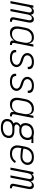

<svg xmlns="http://www.w3.org/2000/svg" viewBox="1798 -2380 804 4440"><g transform="rotate(90 2200.0 -160.0)"><path d="M459 12Q441 12 423.5 7Q406 2 394.5 -10.5Q383 -23 380 -41.5Q377 -60 381 -79L446 -415Q449 -429 449 -443.5Q449 -458 443.5 -470Q438 -482 426 -488.5Q414 -495 399 -495Q388 -495 376.5 -491Q365 -487 355.5 -478.5Q346 -470 339.5 -460Q333 -450 328 -439Q323 -428 320 -417Q317 -406 314 -394L238 0H186L266 -415Q269 -429 269 -443.5Q269 -458 263.5 -470Q258 -482 245.5 -488.5Q233 -495 219 -495Q207 -495 195.5 -491Q184 -487 175 -478.5Q166 -470 159 -460Q152 -450 147.5 -439Q143 -428 140 -417Q137 -406 134 -394L58 0H5L108 -530H161L152 -487Q160 -499 170 -509.5Q180 -520 192.5 -527.5Q205 -535 218.5 -538.5Q232 -542 245 -542Q261 -542 275.5 -537Q290 -532 300 -521Q310 -510 315.5 -496Q321 -482 321 -466Q329 -482 339.5 -496Q350 -510 363.5 -521Q377 -532 393.5 -537Q410 -542 426 -542Q442 -542 456 -537Q470 -532 480 -521.5Q490 -511 495.5 -497Q501 -483 502.5 -467.5Q504 -452 502.5 -436.5Q501 -421 498 -405L434 -79Q432 -70 433 -61.5Q434 -53 439.5 -47Q445 -41 453 -38Q461 -35 469 -35H484L483 12Z M738 12Q710 12 683.5 4.5Q657 -3 638 -20Q619 -37 607.5 -61Q596 -85 592.5 -112Q589 -139 591 -167.5Q593 -196 599 -225L622 -345Q627 -370 635.5 -395Q644 -420 659.5 -443.5Q675 -467 695 -486.5Q715 -506 739.5 -518.5Q764 -531 790 -536.5Q816 -542 842 -542Q870 -542 896 -535Q922 -528 941 -511Q960 -494 971 -470Q982 -446 985 -420L1007 -530H1060L972 -79Q970 -70 971 -61.5Q972 -53 977 -47Q982 -41 990 -38Q998 -35 1007 -35H1022L1021 12H997Q978 12 960.5 7Q943 2 931.5 -10.5Q920 -23 917.5 -41.5Q915 -60 919 -79L921 -90Q907 -66 886.5 -46Q866 -26 842 -12.5Q818 1 791 6.5Q764 12 738 12ZM766 -35Q786 -35 806 -39Q826 -43 845.5 -52.5Q865 -62 882 -77Q899 -92 911 -110.5Q923 -129 929.5 -148.5Q936 -168 940 -188L964 -308Q968 -331 970 -353.5Q972 -376 968.5 -397Q965 -418 956.5 -437.5Q948 -457 932 -470.5Q916 -484 895 -489.5Q874 -495 851 -495Q831 -495 809.5 -490.5Q788 -486 768.5 -476Q749 -466 732 -450Q715 -434 703 -415.5Q691 -397 684 -376.5Q677 -356 673 -336L650 -216Q645 -193 644 -171Q643 -149 646.5 -128Q650 -107 660 -89Q670 -71 686 -58Q702 -45 723 -40Q744 -35 766 -35Z M1317 12Q1294 12 1271 10Q1248 8 1227.5 1.5Q1207 -5 1188 -15.5Q1169 -26 1155.5 -42.5Q1142 -59 1137.5 -81Q1133 -103 1137 -126L1138 -132H1190V-128Q1187 -112 1191 -97Q1195 -82 1204 -71Q1213 -60 1226.5 -53Q1240 -46 1254.5 -42Q1269 -38 1285 -36.5Q1301 -35 1317 -35Q1333 -35 1349 -36.5Q1365 -38 1381 -42Q1397 -46 1412.5 -52.5Q1428 -59 1442 -69.5Q1456 -80 1465.5 -95Q1475 -110 1478 -125Q1483 -149 1474 -169.5Q1465 -190 1448 -203Q1431 -216 1410 -223.5Q1389 -231 1367.5 -237.5Q1346 -244 1325.5 -251.5Q1305 -259 1286 -269.5Q1267 -280 1251 -294Q1235 -308 1224 -326.5Q1213 -345 1209 -367.5Q1205 -390 1209 -413Q1213 -434 1224 -453.5Q1235 -473 1251 -488.5Q1267 -504 1286.5 -514.5Q1306 -525 1326.5 -531.5Q1347 -538 1368 -540Q1389 -542 1409 -542Q1431 -542 1453 -540Q1475 -538 1495 -531.5Q1515 -525 1533 -514Q1551 -503 1562 -487Q1573 -471 1577.5 -450Q1582 -429 1578 -406L1577 -400H1525V-404Q1528 -419 1525 -433.5Q1522 -448 1513.5 -458.5Q1505 -469 1493.5 -476.5Q1482 -484 1468 -488Q1454 -492 1439.5 -493.5Q1425 -495 1410 -495Q1387 -495 1364 -491Q1341 -487 1319.5 -476.5Q1298 -466 1281.5 -446.5Q1265 -427 1261 -405Q1256 -382 1265 -361Q1274 -340 1290.5 -327Q1307 -314 1328 -306.5Q1349 -299 1370 -292.5Q1391 -286 1412.5 -278.5Q1434 -271 1452.5 -260.5Q1471 -250 1487 -236Q1503 -222 1514 -203.5Q1525 -185 1529.5 -163Q1534 -141 1530 -117Q1525 -96 1513.5 -75.5Q1502 -55 1484 -39.5Q1466 -24 1445.5 -14Q1425 -4 1403 2Q1381 8 1359.5 10Q1338 12 1317 12Z M1867 12Q1844 12 1821 10Q1798 8 1777.5 1.5Q1757 -5 1738 -15.5Q1719 -26 1705.5 -42.5Q1692 -59 1687.5 -81Q1683 -103 1687 -126L1688 -132H1740V-128Q1737 -112 1741 -97Q1745 -82 1754 -71Q1763 -60 1776.5 -53Q1790 -46 1804.5 -42Q1819 -38 1835 -36.5Q1851 -35 1867 -35Q1883 -35 1899 -36.5Q1915 -38 1931 -42Q1947 -46 1962.5 -52.5Q1978 -59 1992 -69.5Q2006 -80 2015.5 -95Q2025 -110 2028 -125Q2033 -149 2024 -169.5Q2015 -190 1998 -203Q1981 -216 1960 -223.5Q1939 -231 1917.5 -237.5Q1896 -244 1875.5 -251.5Q1855 -259 1836 -269.5Q1817 -280 1801 -294Q1785 -308 1774 -326.5Q1763 -345 1759 -367.5Q1755 -390 1759 -413Q1763 -434 1774 -453.5Q1785 -473 1801 -488.5Q1817 -504 1836.5 -514.5Q1856 -525 1876.5 -531.5Q1897 -538 1918 -540Q1939 -542 1959 -542Q1981 -542 2003 -540Q2025 -538 2045 -531.5Q2065 -525 2083 -514Q2101 -503 2112 -487Q2123 -471 2127.5 -450Q2132 -429 2128 -406L2127 -400H2075V-404Q2078 -419 2075 -433.5Q2072 -448 2063.5 -458.5Q2055 -469 2043.5 -476.5Q2032 -484 2018 -488Q2004 -492 1989.5 -493.5Q1975 -495 1960 -495Q1937 -495 1914 -491Q1891 -487 1869.5 -476.5Q1848 -466 1831.5 -446.5Q1815 -427 1811 -405Q1806 -382 1815 -361Q1824 -340 1840.5 -327Q1857 -314 1878 -306.5Q1899 -299 1920 -292.5Q1941 -286 1962.5 -278.5Q1984 -271 2002.5 -260.5Q2021 -250 2037 -236Q2053 -222 2064 -203.5Q2075 -185 2079.5 -163Q2084 -141 2080 -117Q2075 -96 2063.5 -75.5Q2052 -55 2034 -39.5Q2016 -24 1995.5 -14Q1975 -4 1953 2Q1931 8 1909.5 10Q1888 12 1867 12Z M2388 12Q2360 12 2333.5 4.5Q2307 -3 2288 -20Q2269 -37 2257.5 -61Q2246 -85 2242.5 -112Q2239 -139 2241 -167.5Q2243 -196 2249 -225L2272 -345Q2277 -370 2285.5 -395Q2294 -420 2309.5 -443.5Q2325 -467 2345 -486.5Q2365 -506 2389.5 -518.5Q2414 -531 2440 -536.5Q2466 -542 2492 -542Q2520 -542 2546 -535Q2572 -528 2591 -511Q2610 -494 2621 -470Q2632 -446 2635 -420L2657 -530H2710L2622 -79Q2620 -70 2621 -61.5Q2622 -53 2627 -47Q2632 -41 2640 -38Q2648 -35 2657 -35H2672L2671 12H2647Q2628 12 2610.5 7Q2593 2 2581.5 -10.5Q2570 -23 2567.5 -41.5Q2565 -60 2569 -79L2571 -90Q2557 -66 2536.5 -46Q2516 -26 2492 -12.5Q2468 1 2441 6.5Q2414 12 2388 12ZM2416 -35Q2436 -35 2456 -39Q2476 -43 2495.5 -52.5Q2515 -62 2532 -77Q2549 -92 2561 -110.5Q2573 -129 2579.5 -148.5Q2586 -168 2590 -188L2614 -308Q2618 -331 2620 -353.5Q2622 -376 2618.5 -397Q2615 -418 2606.5 -437.5Q2598 -457 2582 -470.5Q2566 -484 2545 -489.5Q2524 -495 2501 -495Q2481 -495 2459.5 -490.5Q2438 -486 2418.5 -476Q2399 -466 2382 -450Q2365 -434 2353 -415.5Q2341 -397 2334 -376.5Q2327 -356 2323 -336L2300 -216Q2295 -193 2294 -171Q2293 -149 2296.5 -128Q2300 -107 2310 -89Q2320 -71 2336 -58Q2352 -45 2373 -40Q2394 -35 2416 -35Z M2930 222Q2902 222 2875.5 219Q2849 216 2824.5 207Q2800 198 2779.5 183Q2759 168 2747 146.5Q2735 125 2732 98Q2729 71 2734 44Q2738 25 2746 7Q2754 -11 2767.5 -26.5Q2781 -42 2798.5 -53Q2816 -64 2835 -71Q2819 -84 2812 -104Q2805 -124 2809 -147Q2812 -160 2818.5 -173Q2825 -186 2834.5 -197Q2844 -208 2856 -217Q2868 -226 2881 -232Q2863 -244 2850.5 -260.5Q2838 -277 2832 -297.5Q2826 -318 2825.5 -340.5Q2825 -363 2830 -386Q2834 -409 2843.5 -431.5Q2853 -454 2869.5 -473Q2886 -492 2907.5 -506Q2929 -520 2952 -528Q2975 -536 2998.5 -539Q3022 -542 3045 -542Q3067 -542 3088.5 -539.5Q3110 -537 3130 -530H3292L3283 -483L3192 -487Q3212 -462 3217 -428.5Q3222 -395 3215 -360Q3210 -337 3201 -314.5Q3192 -292 3175 -273Q3158 -254 3137 -240Q3116 -226 3093 -218Q3070 -210 3046 -207Q3022 -204 2999 -204Q2981 -204 2964.5 -205.5Q2948 -207 2932 -211Q2920 -208 2908.5 -203.5Q2897 -199 2887 -191.5Q2877 -184 2869.5 -173.5Q2862 -163 2859 -151Q2856 -136 2862 -123.5Q2868 -111 2879.5 -103.5Q2891 -96 2905.5 -94Q2920 -92 2935 -91H3005Q3029 -91 3052 -88Q3075 -85 3096 -76.5Q3117 -68 3134.5 -54Q3152 -40 3161.5 -20Q3171 0 3172.5 23.5Q3174 47 3169 71Q3164 95 3152 119Q3140 143 3120 161Q3100 179 3076 191Q3052 203 3028 210Q3004 217 2979 219.5Q2954 222 2930 222ZM3000 -251Q3017 -251 3035 -253.5Q3053 -256 3070.5 -262Q3088 -268 3104 -278Q3120 -288 3132.5 -302.5Q3145 -317 3152.5 -334Q3160 -351 3164 -369Q3168 -392 3165 -415.5Q3162 -439 3149 -456Q3136 -473 3115 -482Q3094 -491 3071 -493L3045 -495Q3027 -495 3009.5 -492.5Q2992 -490 2974.5 -484Q2957 -478 2941 -467.5Q2925 -457 2912 -443Q2899 -429 2891.5 -411.5Q2884 -394 2881 -377Q2876 -350 2881 -324Q2886 -298 2903.5 -281Q2921 -264 2947 -257.5Q2973 -251 3000 -251ZM2930 175Q2948 175 2967.5 173Q2987 171 3006 166Q3025 161 3043.5 152.5Q3062 144 3078 130.5Q3094 117 3104 99Q3114 81 3118 62Q3122 38 3116 15.5Q3110 -7 3092.5 -20.5Q3075 -34 3052 -39Q3029 -44 3005 -44H2932Q2917 -44 2901.5 -41.5Q2886 -39 2871.5 -34.5Q2857 -30 2842 -22Q2827 -14 2815 -3Q2803 8 2795.5 23Q2788 38 2786 53Q2782 72 2784 91Q2786 110 2796.5 124.5Q2807 139 2822 149Q2837 159 2854.5 165Q2872 171 2891 173Q2910 175 2930 175Z M3536 12Q3504 12 3474.5 6.5Q3445 1 3419.5 -13.5Q3394 -28 3376 -51Q3358 -74 3349.5 -102Q3341 -130 3341.5 -161.5Q3342 -193 3349 -225L3372 -345Q3377 -371 3387 -397.5Q3397 -424 3414 -448Q3431 -472 3453.5 -491Q3476 -510 3502 -521.5Q3528 -533 3555.5 -537.5Q3583 -542 3609 -542Q3636 -542 3661 -538.5Q3686 -535 3708.5 -525Q3731 -515 3749 -499.5Q3767 -484 3778 -462.5Q3789 -441 3792.5 -416Q3796 -391 3791 -365Q3785 -335 3765.5 -307.5Q3746 -280 3719 -262Q3692 -244 3661.5 -237Q3631 -230 3602 -230Q3577 -230 3552.5 -232.5Q3528 -235 3502.5 -236.5Q3477 -238 3453 -241.5Q3429 -245 3407 -254L3400 -216Q3395 -192 3394 -168.5Q3393 -145 3399 -123.5Q3405 -102 3418 -84.5Q3431 -67 3449 -55.5Q3467 -44 3490 -39.5Q3513 -35 3537 -35Q3560 -35 3585 -40Q3610 -45 3632.5 -56.5Q3655 -68 3674.5 -86Q3694 -104 3708 -125L3750 -104Q3734 -77 3709.5 -54Q3685 -31 3656.5 -15.5Q3628 0 3597 6Q3566 12 3536 12ZM3604 -275Q3625 -275 3647 -280.5Q3669 -286 3688.5 -299Q3708 -312 3721.5 -331.5Q3735 -351 3739 -372Q3743 -391 3740.5 -408.5Q3738 -426 3729.5 -440.5Q3721 -455 3708.5 -466Q3696 -477 3680 -483.5Q3664 -490 3646 -492.5Q3628 -495 3610 -495Q3589 -495 3567.5 -491.5Q3546 -488 3525 -478Q3504 -468 3486 -452.5Q3468 -437 3455 -418Q3442 -399 3434.5 -378Q3427 -357 3423 -336L3417 -302Q3437 -293 3460.5 -289Q3484 -285 3508.5 -283.5Q3533 -282 3556.5 -278.5Q3580 -275 3604 -275Z M4309 12Q4291 12 4273.5 7Q4256 2 4244.5 -10.5Q4233 -23 4230 -41.5Q4227 -60 4231 -79L4296 -415Q4299 -429 4299 -443.5Q4299 -458 4293.5 -470Q4288 -482 4276 -488.5Q4264 -495 4249 -495Q4238 -495 4226.5 -491Q4215 -487 4205.5 -478.5Q4196 -470 4189.5 -460Q4183 -450 4178 -439Q4173 -428 4170 -417Q4167 -406 4164 -394L4088 0H4036L4116 -415Q4119 -429 4119 -443.5Q4119 -458 4113.5 -470Q4108 -482 4095.5 -488.5Q4083 -495 4069 -495Q4057 -495 4045.5 -491Q4034 -487 4025 -478.5Q4016 -470 4009 -460Q4002 -450 3997.5 -439Q3993 -428 3990 -417Q3987 -406 3984 -394L3908 0H3855L3958 -530H4011L4002 -487Q4010 -499 4020 -509.5Q4030 -520 4042.5 -527.5Q4055 -535 4068.5 -538.5Q4082 -542 4095 -542Q4111 -542 4125.5 -537Q4140 -532 4150 -521Q4160 -510 4165.5 -496Q4171 -482 4171 -466Q4179 -482 4189.5 -496Q4200 -510 4213.5 -521Q4227 -532 4243.5 -537Q4260 -542 4276 -542Q4292 -542 4306 -537Q4320 -532 4330 -521.5Q4340 -511 4345.5 -497Q4351 -483 4352.5 -467.5Q4354 -452 4352.5 -436.5Q4351 -421 4348 -405L4284 -79Q4282 -70 4283 -61.5Q4284 -53 4289.5 -47Q4295 -41 4303 -38Q4311 -35 4319 -35H4334L4333 12Z"/></g></svg>

Font: Lode Dark Term
Style: Italic
Weight: 400
Italic angle: -11°
Monospace: yes
Designer: Belleve Invis
Foundry: Belleve Invis
Version: Version 29.2.0